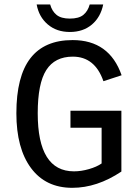

<svg xmlns="http://www.w3.org/2000/svg" viewBox="-20 -853 640 882"><path d="M537.6 -64.9Q425.8 9.8 312 9.8Q189.9 9.8 122.6 -80.8Q55.2 -171.4 55.2 -332.5Q55.2 -502 119.6 -585.4Q184.1 -668.9 313.5 -668.9Q482.4 -668.9 538.6 -507.3L455.1 -480Q416 -592.8 314.5 -592.8Q231.9 -592.8 192.6 -531.2Q153.3 -469.7 153.3 -332.5Q153.3 -65.9 319.8 -65.9Q353 -65.9 388.7 -76.2Q424.3 -86.4 446.8 -102.1V-266.1H303.7V-344.2H537.6ZM300.8 -706.1Q240.2 -706.1 199.5 -740.7Q158.7 -775.4 148.4 -832.5H210.4Q218.8 -801.8 239.7 -784.7Q260.7 -767.6 300.8 -767.6Q342.3 -767.6 363 -784.7Q383.8 -801.8 392.1 -832.5H454.1Q442.4 -774.4 402.1 -740.2Q361.8 -706.1 300.8 -706.1Z"/></svg>

Font: Cousine
Style: Regular
Weight: 400
Monospace: yes
Designer: Steve Matteson
Foundry: Monotype Imaging Inc.
Version: Version 1.21